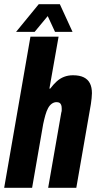

<svg xmlns="http://www.w3.org/2000/svg" viewBox="-26 -901 467 921"><path d="M-6 0 120 -725H255L211 -476H215Q230 -496 246 -510.5Q262 -525 281.5 -532.5Q301 -540 324 -540Q356 -540 376 -530Q396 -520 405.5 -501Q415 -482 415 -454Q415 -443 413.5 -430Q412 -417 410 -402L340 0H205L268 -361Q270 -367 270 -371.5Q270 -376 270 -381Q270 -391 267.5 -397.5Q265 -404 260 -407.5Q255 -411 245 -411Q233 -411 222.5 -403.5Q212 -396 204.5 -382Q197 -368 191.5 -348.5Q186 -329 181 -305L128 0ZM51 -748 160 -881H261L322 -748H238L189 -854H228L140 -748Z"/></svg>

Font: Archivo ExtraCondensed ExtraBold
Style: Italic
Weight: 800
Width: 2
Italic angle: -10°
Designer: Hector Gatti
Foundry: Omnibus-Type
Version: Version 2.001